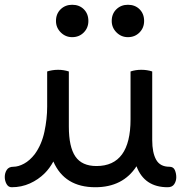

<svg xmlns="http://www.w3.org/2000/svg" viewBox="-57 -772 760 806"><path d="M-1 -72Q20 -72 44 -85Q68 -98 89 -125Q118 -165 129.5 -219Q141 -273 141 -324V-472Q150 -475 162 -477Q174 -479 187 -479Q210 -479 232 -472V-241Q232 -155 259.5 -115Q287 -75 348 -75Q491 -75 491 -271V-472Q512 -479 536 -479Q561 -479 582 -472V-184Q582 -131 598.5 -101.5Q615 -72 654 -72Q671 -72 677 -58Q683 -44 683 -28Q683 -12 674.5 1Q666 14 647 14Q549 14 516 -74Q459 14 343 14Q214 14 167 -94Q151 -65 131 -45Q104 -18 68.5 -2Q33 14 -8 14Q-22 14 -29.5 0.5Q-37 -13 -37 -29Q-37 -46 -28.5 -59Q-20 -72 -1 -72ZM480 -616Q452 -616 432 -636Q412 -656 412 -684Q412 -714 431.5 -733Q451 -752 480 -752Q510 -752 529 -733Q548 -714 548 -684Q548 -655 528.5 -635.5Q509 -616 480 -616ZM246 -616Q218 -616 198 -636Q178 -656 178 -684Q178 -714 197.5 -733Q217 -752 246 -752Q276 -752 295 -733Q314 -714 314 -684Q314 -655 294.5 -635.5Q275 -616 246 -616Z"/></svg>

Font: Borel
Style: Regular
Weight: 400
Designer: Rosalie Wagner
Foundry: ANRT
Version: Version 1.007; ttfautohint (v1.8.4.7-5d5b)